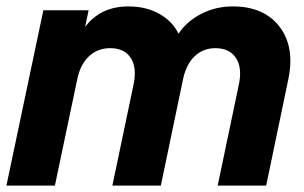

<svg xmlns="http://www.w3.org/2000/svg" viewBox="-27 -578 947 598"><path d="M698 -558Q795 -558 843.5 -495Q892 -432 871 -331L802 0H651L717 -315Q728 -368 707.5 -398Q687 -428 644 -428Q606 -428 579.5 -403Q553 -378 543 -331L474 0H323L389 -315Q400 -368 380 -398Q360 -428 316 -428Q278 -428 251 -403.5Q224 -379 214 -333L144 0H-7L108 -546H249L238 -494Q286 -558 373 -558Q428 -558 469 -535Q510 -512 529 -473Q555 -512 600 -535Q645 -558 698 -558Z"/></svg>

Font: Plus Jakarta Display
Style: Bold Italic
Weight: 700
Italic angle: -12°
Designer: Gumpita Rahayu
Foundry: Tokotype Studio
Version: Version 1.000;hotconv 1.0.109;makeotfexe 2.5.65596